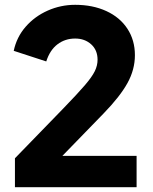

<svg xmlns="http://www.w3.org/2000/svg" viewBox="-20 -777 636 797"><path d="M42 -120 242 -326Q303 -389 332.5 -423.5Q362 -458 373.5 -481.5Q385 -505 385 -529Q385 -569 358.5 -593Q332 -617 292 -617Q250 -617 218.5 -593Q187 -569 172 -522L37 -566Q49 -623 86.5 -666Q124 -709 178 -733Q232 -757 292 -757Q365 -757 421.5 -731Q478 -705 509 -657.5Q540 -610 540 -548Q540 -488 509 -432Q478 -376 410 -306L239 -130H547V0H42Z"/></svg>

Font: Eudoxus Sans ExtraBold
Style: Regular
Weight: 800
Designer: Stijn de Vries
Foundry: tokotype
Version: Version 2.005